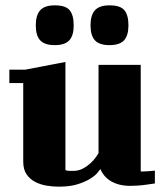

<svg xmlns="http://www.w3.org/2000/svg" viewBox="-20 -692 620 719"><path d="M15 -431H74L225 -460V-55Q227 -54 231 -53Q235 -52 253 -52Q274 -52 290 -60.5Q306 -69 318 -80Q330 -91 338 -102Q346 -113 349 -119V-449H507V-50H520Q529 -50 538 -51L560 -53V-5Q542 -2 525 0Q511 2 495 3Q479 4 469 4Q443 4 424 -1.5Q405 -7 391.5 -16Q378 -25 369 -36.5Q360 -48 356 -59Q354 -56 345 -45Q336 -34 317.5 -22.5Q299 -11 270.5 -2Q242 7 200 7Q177 7 153.5 3Q130 -1 110.5 -11.5Q91 -22 79 -40Q67 -58 67 -87V-381H15ZM319 -597Q319 -635 335.5 -653.5Q352 -672 390 -672Q431 -672 446 -653.5Q461 -635 461 -597Q461 -559 444.5 -541Q428 -523 390 -523Q352 -523 335.5 -541Q319 -559 319 -597ZM114 -597Q114 -635 130.5 -653.5Q147 -672 185 -672Q226 -672 241 -653.5Q256 -635 256 -597Q256 -559 239.5 -541Q223 -523 185 -523Q147 -523 130.5 -541Q114 -559 114 -597Z"/></svg>

Font: Bigshot One
Style: Regular
Weight: 400
Designer: Gesine Todt
Foundry: Gesine Todt
Version: Version 1.000